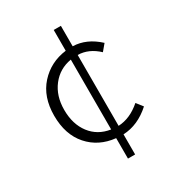

<svg xmlns="http://www.w3.org/2000/svg" viewBox="-180 -833 895 976"><g transform="rotate(-30 267.5 -345.5)"><path d="M284 -139V-549Q213 -537 170 -481.5Q127 -426 127 -344Q127 -260 169 -205Q211 -150 284 -139ZM458 -194 487 -157Q413 -90 326 -86V32H284V-88Q187 -98 127.5 -165.5Q68 -233 68 -344Q68 -454 129 -521.5Q190 -589 284 -601V-723H326V-603Q406 -601 475 -537L444 -500Q390 -551 326 -552V-136Q395 -139 458 -194Z"/></g></svg>

Font: Noto Sans Korean Light
Style: Regular
Weight: 300
Designer: Ryoko NISHIZUKA  (kana & ideographs); Paul D. Hunt (Latin, Greek & Cyrillic); Wenlong ZHANG  (bopomofo); Sandoll Communi
Foundry: Adobe Systems Incorporated
Version: Version 1.000;PS 1;hotconv 1.0.78;makeotf.lib2.5.61930